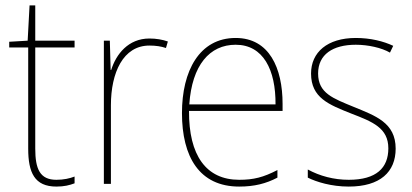

<svg xmlns="http://www.w3.org/2000/svg" viewBox="-20 -678 1521 708"><path d="M188 -15C127 -15 110 -55 110 -130V-503H255V-528H110V-658H89L82 -528L14 -524V-503H84V-130C84 -42 107 10 188 10C217 10 236 5 255 -2V-27C237 -20 215 -15 188 -15Z M531 -536C453 -536 408 -478 390 -420H388L385 -528H363V0H389V-290C389 -410 434 -510 531 -510C555 -510 574 -507 592 -501L599 -525C579 -532 556 -536 531 -536Z M849 -538C715 -538 651 -416 651 -261C651 -100 715 10 862 10C918 10 961 -1 1003 -23V-51C951 -24 915 -15 862 -15C740 -15 676 -105 677 -269H1022V-295C1022 -427 973 -538 849 -538ZM849 -513C951 -513 997 -420 996 -293H678C688 -438 753 -513 849 -513Z M1439 -130C1439 -226 1364 -251 1284 -284C1209 -315 1153 -334 1153 -407C1153 -477 1207 -513 1292 -513C1337 -513 1387 -502 1418 -484L1430 -509C1394 -526 1346 -538 1292 -538C1187 -538 1127 -485 1127 -407C1127 -317 1193 -292 1276 -259C1354 -229 1412 -206 1412 -131C1412 -59 1368 -15 1266 -15C1211 -15 1159 -29 1115 -53V-23C1147 -7 1202 10 1266 10C1382 10 1439 -44 1439 -130Z"/></svg>

Font: Noto Sans Gurmukhi SemiCondensed Thin
Style: Regular
Weight: 100
Width: 4
Designer: Jelle Bosma - Monotype Design Team
Foundry: Monotype Imaging Inc.
Version: Version 2.004